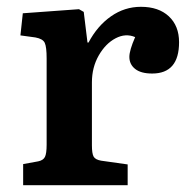

<svg xmlns="http://www.w3.org/2000/svg" viewBox="-20 -544 554 564"><path d="M48 0V-62L92 -70Q107 -73 112 -83Q117 -93 117 -119V-372Q117 -406 111.5 -418Q106 -430 84 -434L40 -440L47 -505L212 -517L226 -509L237 -419H240Q266 -468 306 -496Q346 -524 394 -524Q446 -524 476 -496Q506 -468 506 -420Q506 -328 427 -328Q394 -328 377 -341.5Q360 -355 360 -377Q360 -396 377 -435Q349 -447 319.5 -431.5Q290 -416 270 -381Q250 -346 250 -302V-117Q250 -93 255 -84Q260 -75 277 -72L355 -61V0Z"/></svg>

Font: Literata SemiBold
Style: Regular
Weight: 600
Designer: Latin by Veronika Burian and Jose Scaglione. Greek by Irene Vlachou. Cyrillic by Vera Evstafieva.
Foundry: TypeTogether
Version: Version 3.103; ttfautohint (v1.8.4.7-5d5b);gftools[0.9.29]